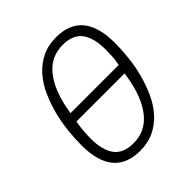

<svg xmlns="http://www.w3.org/2000/svg" viewBox="-196 -845 991 991"><g transform="rotate(-45 300.0 -349.0)"><path d="M262 12Q67 12 67 -223Q67 -273 73 -328.5Q79 -384 93.5 -438.5Q108 -493 130.5 -542Q153 -591 186.5 -628.5Q220 -666 265 -688Q310 -710 368 -710Q563 -710 563 -475Q563 -425 557 -369.5Q551 -314 536.5 -259.5Q522 -205 499.5 -156Q477 -107 443.5 -69.5Q410 -32 365 -10Q320 12 262 12ZM265 -40Q352 -40 406.5 -108Q461 -176 482 -298L487 -328H135L132 -307Q128 -281 126.5 -257.5Q125 -234 125 -214Q125 -129 158 -84.5Q191 -40 265 -40ZM144 -380H496L498 -391Q503 -417 504 -440.5Q505 -464 505 -484Q505 -569 472 -613.5Q439 -658 365 -658Q278 -658 223.5 -590Q169 -522 148 -400Z"/></g></svg>

Font: IBM Plex Mono Light
Style: Italic
Weight: 300
Italic angle: -9°
Monospace: yes
Designer: Mike Abbink, Paul van der Laan, Pieter van Rosmalen
Foundry: Bold Monday
Version: Version 2.3